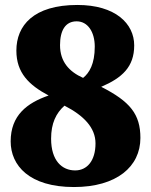

<svg xmlns="http://www.w3.org/2000/svg" viewBox="-20 -744 609 774"><path d="M278 10C450 10 546 -72 546 -188C546 -284 504 -335 388 -394C472 -430 521 -474 521 -561C521 -649 445 -724 292 -724C115 -724 46 -641 46 -540C46 -450 97 -401 176 -359C89 -329 23 -279 23 -174C23 -77 98 10 278 10ZM315 -430C259 -455 222 -495 222 -562C222 -622 244 -658 289 -658C334 -658 362 -615 362 -556C362 -486 340 -450 315 -430ZM283 -57C230 -57 186 -96 186 -185C186 -247 206 -288 240 -318C318 -278 365 -229 365 -166C365 -96 331 -57 283 -57Z"/></svg>

Font: Noto Serif Gurmukhi Black
Style: Regular
Weight: 900
Designer: Vaibhav Singh and the Monotype Design Team
Foundry: Monotype Imaging Inc.
Version: Version 2.004